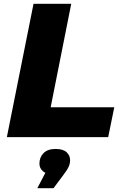

<svg xmlns="http://www.w3.org/2000/svg" viewBox="-20 -720 650 1008"><path d="M16 0 156 -700H354L246 -157H580L548 0ZM176 268 247 132 259 195Q224 195 205.5 179Q187 163 187 139Q187 106 208.5 84Q230 62 272 62Q311 62 329.5 79Q348 96 348 121Q348 139 340.5 155.5Q333 172 311 201L261 268Z"/></svg>

Font: Montserrat Thin ExtraBold
Style: Italic
Weight: 800
Italic angle: -11.3°
Version: Version 9.000